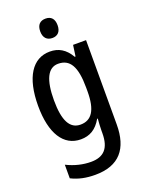

<svg xmlns="http://www.w3.org/2000/svg" viewBox="-178 -829 874 1154"><g transform="rotate(-20 258.5 -252.5)"><path d="M264 -745C229 -745 208 -725 208 -683C208 -642 230 -621 264 -621C298 -621 319 -642 319 -683C319 -724 299 -745 264 -745ZM220 -550C109 -550 43 -449 43 -267C43 -90 107 10 217 10C274 10 317 -15 350 -73H354C352 -49 350 -18 350 4V19C350 117 308 158 228 158C178 158 125 146 73 120V207C119 230 167 240 225 240C379 240 449 154 449 -1V-540H366L356 -469H351C318 -526 275 -550 220 -550ZM242 -464C317 -464 352 -407 352 -271V-247C352 -128 316 -74 245 -74C177 -74 144 -136 144 -266C144 -396 176 -464 242 -464Z"/></g></svg>

Font: Noto Sans Gujarati Condensed Medium
Style: Regular
Weight: 500
Width: 3
Designer: Jelle Bosma - Monotype Design Team, Universal Thirst
Foundry: Monotype Imaging Inc.
Version: Version 2.106